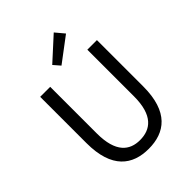

<svg xmlns="http://www.w3.org/2000/svg" viewBox="-270 -1108 1261 1261"><g transform="rotate(-45 360.5 -478.0)"><path d="M360 13C510 13 624 -67 624 -303V-733H535V-300C535 -123 458 -68 360 -68C265 -68 190 -123 190 -300V-733H97V-303C97 -67 211 13 360 13ZM341 -779 511 -907 459 -969 301 -825Z"/></g></svg>

Font: Noto Sans CJK SC Regular
Style: Regular
Weight: 400
Designer: Ryoko NISHIZUKA (kana & ideographs); Paul D. Hunt (Latin, Greek & Cyrillic); Wenlong ZHANG (bopomofo); Sandoll Communica
Foundry: Adobe Systems Incorporated
Version: Version 1.004;PS 1.004;hotconv 1.0.82;makeotf.lib2.5.63406